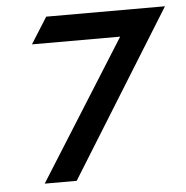

<svg xmlns="http://www.w3.org/2000/svg" viewBox="-46 -625 648 670"><g transform="rotate(-5 278.0 -290.0)"><path d="M391 -488 84 0H196L556 -580H140L82 -488Z"/></g></svg>

Font: Charger Pro
Style: BlkExtObl
Weight: 900
Designer: Jasper
Foundry: Cannot Into Space Fonts
Version: Version 1.09